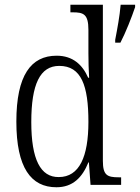

<svg xmlns="http://www.w3.org/2000/svg" viewBox="-20 -780 590 810"><path d="M218 10C287 10 327 -31 353 -95H355L362 0H491V-32H481C433 -32 414 -40 414 -101V-760H277V-728H286C332 -728 353 -721 353 -654V-555C353 -521 354 -484 356 -452H352C328 -507 287 -545 219 -545C111 -545 49 -463 49 -267C49 -72 111 10 218 10ZM466 -612V-600H488C510 -642 536 -708 550 -750V-760H489C485 -712 475 -659 466 -612ZM228 -33C151 -32 112 -107 112 -265C112 -425 149 -502 230 -502C323 -502 353 -419 353 -266C353 -119 315 -33 228 -33Z"/></svg>

Font: Noto Serif Hebrew Condensed Light
Style: Regular
Weight: 300
Width: 3
Designer: Monotype Design Team
Foundry: Monotype Imaging Inc.
Version: Version 2.004